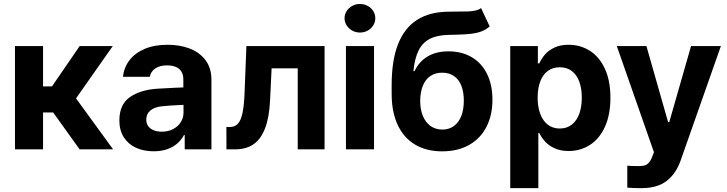

<svg xmlns="http://www.w3.org/2000/svg" viewBox="-20 -767 3736 986"><path d="M56.9 -530.3H201.1V-323.4H247L389.1 -530.3H559L370.4 -261.8L560.8 0H388.9L253 -189.5H201.1V0H56.9Z M860.4 -225.3 813.6 -221.4Q775 -218 753.1 -200.2Q731.2 -182.4 731.2 -152.6Q731.2 -133 741.2 -119.1Q751.2 -105.2 769.4 -98Q787.6 -90.7 810.4 -90.7Q843.1 -90.7 868.5 -103.8Q894 -116.9 908.3 -139.5Q922.5 -162.1 922.5 -189.6L921.4 -360.7Q921.4 -383.3 911.8 -399.2Q902.2 -415.1 883.1 -423.2Q864 -431.3 837.2 -431.3Q801 -431.3 778 -415.9Q754.9 -400.5 749 -372.7H611.4Q616.2 -419.5 644.3 -456.9Q672.4 -494.3 722.4 -515.7Q772.5 -537.1 840.6 -537.1Q902.5 -537.1 953.1 -518.2Q1003.7 -499.3 1034.7 -458.9Q1065.8 -418.5 1065.8 -357.3V0H928.6V-73.4H924.7Q911.6 -48.4 890.2 -30Q868.8 -11.5 838.6 -0.8Q808.4 9.9 769.3 9.9Q717.9 9.9 678.3 -8.2Q638.7 -26.4 615.8 -62.1Q593 -97.8 593 -148.2Q593 -231.2 647.7 -268.7Q702.4 -306.3 790 -311.6Q804.8 -313.1 880.5 -316.4L928.4 -318.3L929.4 -229Q909.5 -228.4 860.4 -225.3Z M1142.5 -114.7H1159.9Q1185.9 -114.7 1201.7 -131.7Q1217.4 -148.7 1225.6 -187.9Q1233.8 -227.2 1236.2 -295.9L1245.4 -530.3H1646.8V0H1509V-416.1H1374.8L1367 -253Q1362.6 -164 1341.4 -108.5Q1320.2 -53.1 1282.3 -26.5Q1244.4 0 1186.8 0H1143Z M1756.6 -530.3H1900.8V0H1756.6ZM1749.4 -673.3Q1749.4 -693.3 1760.2 -710.2Q1771.1 -727 1789.2 -736.8Q1807.3 -746.6 1828.4 -746.6Q1850 -746.6 1868.1 -736.8Q1886.2 -727 1896.8 -710.2Q1907.3 -693.3 1907.3 -673.3Q1907.3 -653.7 1896.8 -636.6Q1886.2 -619.5 1868.1 -609.7Q1850 -599.9 1828.4 -599.9Q1807.3 -599.9 1789.2 -609.7Q1771.1 -619.5 1760.2 -636.6Q1749.4 -653.7 1749.4 -673.3Z M2329.2 -589Q2320 -589 2309.5 -588.5Q2299 -588 2287.7 -588Q2226.4 -587.2 2188.4 -568Q2150.4 -548.8 2130.1 -508.7Q2109.8 -468.6 2102.9 -401.6H2108.6Q2132.7 -451.6 2176.6 -477.4Q2220.4 -503.3 2283 -503.3Q2350.9 -503.3 2401.9 -473.7Q2452.9 -444.2 2480.9 -387.9Q2508.9 -331.7 2508.9 -255Q2508.9 -174.7 2477.7 -114.7Q2446.5 -54.7 2388.3 -22.2Q2330.1 10.2 2250.5 10.2Q2170.5 10.2 2112.4 -24Q2054.2 -58.2 2022.8 -124.5Q1991.3 -190.9 1991.3 -285.5V-329.5Q1991.3 -456.9 2024.2 -540.3Q2057.1 -623.7 2121.8 -665Q2186.5 -706.2 2283 -707Q2299.7 -707.5 2323.5 -707.5Q2363.9 -707.5 2383.4 -708.2Q2402.8 -708.9 2420.8 -712.7Q2438.7 -716.5 2450.4 -725.6L2494.7 -631.3Q2475.9 -614.7 2453.2 -606Q2430.6 -597.3 2402.8 -593.9Q2375 -590.4 2329.2 -589ZM2361.9 -250.1Q2361.9 -295.5 2348.9 -327.8Q2335.8 -360 2310.8 -376.9Q2285.8 -393.7 2250.8 -393.7Q2216.1 -393.7 2190.9 -377.1Q2165.8 -360.6 2152.2 -328.3Q2138.6 -296.1 2137.8 -250.1Q2137.8 -205.2 2151.6 -171.7Q2165.4 -138.3 2191.1 -120Q2216.9 -101.6 2251.6 -101.6Q2285.8 -101.6 2310.8 -119.7Q2335.8 -137.9 2348.9 -171.3Q2361.9 -204.7 2361.9 -250.1Z M2600.3 -530.3H2742.2V-441.3H2749.2Q2762.1 -468.4 2780 -488.7Q2798 -509 2828.2 -523.1Q2858.4 -537.1 2899.8 -537.1Q2960.1 -537.1 3008.9 -506.4Q3057.6 -475.7 3086.2 -414.2Q3114.8 -352.8 3114.8 -264.8Q3114.8 -178.9 3087.1 -116.9Q3059.3 -55 3010.2 -23.2Q2961.2 8.5 2899.6 8.5Q2859.3 8.5 2829.1 -5.2Q2799 -18.8 2780.6 -38.6Q2762.2 -58.3 2749.2 -84.4H2744.6V199.2H2600.3ZM2854.7 -107Q2890.9 -107 2916.4 -127Q2941.9 -147 2954.9 -182.8Q2967.8 -218.5 2967.8 -265.6Q2967.8 -312.3 2954.9 -347.6Q2941.9 -382.9 2916.6 -402.3Q2891.3 -421.6 2854.7 -421.6Q2818.6 -421.6 2793.2 -402.7Q2767.8 -383.8 2754.4 -348.7Q2741 -313.6 2741 -265.6Q2741 -218.2 2754.4 -182.2Q2767.8 -146.2 2793.4 -126.6Q2819.1 -107 2854.7 -107Z M3201.4 196.7V83.9L3225.9 85.5Q3240.9 85.9 3260.1 85.9Q3277.8 85.9 3289.4 82.9Q3301.1 79.9 3311.4 69.2Q3321.7 58.5 3329.4 37.3L3338.4 15L3147.6 -530.3H3299.7L3411 -139.8H3416.9L3528.8 -530.3H3682L3475.1 57.9Q3451.1 125.5 3403.2 162.4Q3355.3 199.2 3274.8 199.2Q3232.3 199.2 3201.4 196.7Z"/></svg>

Font: WEMIX Pretendard Variable
Style: Regular
Weight: 400
Designer: Base glyphs from Inter by Rasmus Andersson; Hangeul glyphs from Noto Sans CJK(Source Han Sans) by Jang Soo-young and Kan
Foundry: Kil Hyung-jin
Version: Version 1.000;Glyphs 3.2 (3208)